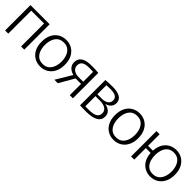

<svg xmlns="http://www.w3.org/2000/svg" viewBox="265 -1651 2782 2782"><g transform="rotate(45 1656.0 -260.0)"><path d="M53 0V-520H446V0H381V-471H118V0Z M780 11Q712 11 658 -21Q604 -53 573 -113.5Q542 -174 542 -260Q542 -346 573 -406.5Q604 -467 658 -499Q712 -531 780 -531Q847 -531 901 -499Q955 -467 986.5 -406.5Q1018 -346 1018 -260Q1018 -174 986.5 -113.5Q955 -53 901 -21Q847 11 780 11ZM780 -41Q840 -41 877.5 -71.5Q915 -102 933 -152Q951 -202 951 -260Q951 -318 933 -368Q915 -418 877.5 -448.5Q840 -479 780 -479Q719 -479 681.5 -448.5Q644 -418 626.5 -368Q609 -318 609 -260Q609 -202 626.5 -152Q644 -102 681.5 -71.5Q719 -41 780 -41Z M1063 0 1208 -242V-244Q1176 -251 1148 -268.5Q1120 -286 1102.5 -314.5Q1085 -343 1085 -383Q1085 -526 1300 -526Q1345 -526 1378 -525Q1411 -524 1443 -520V0H1379V-231H1267L1134 0ZM1278 -275H1379V-477Q1363 -479 1343.5 -479.5Q1324 -480 1295 -480Q1219 -480 1183.5 -455Q1148 -430 1148 -382Q1148 -345 1166.5 -321.5Q1185 -298 1215 -286.5Q1245 -275 1278 -275Z M1714 2Q1673 2 1642 1.5Q1611 1 1588 -1V-520Q1619 -523 1653.5 -524.5Q1688 -526 1734 -526Q1832 -526 1886 -494.5Q1940 -463 1940 -397Q1940 -355 1914.5 -322Q1889 -289 1833 -274Q1887 -263 1924.5 -232.5Q1962 -202 1962 -144Q1962 -69 1898.5 -33.5Q1835 2 1714 2ZM1743 -292Q1807 -292 1842.5 -318.5Q1878 -345 1878 -390Q1878 -480 1733 -480Q1686 -480 1652 -477V-292ZM1725 -44Q1773 -44 1812 -52.5Q1851 -61 1874.5 -83.5Q1898 -106 1898 -148Q1898 -201 1855 -227Q1812 -253 1744 -253H1652V-45Q1667 -44 1686.5 -44Q1706 -44 1725 -44Z M2284 11Q2216 11 2162 -21Q2108 -53 2077 -113.5Q2046 -174 2046 -260Q2046 -346 2077 -406.5Q2108 -467 2162 -499Q2216 -531 2284 -531Q2351 -531 2405 -499Q2459 -467 2490.5 -406.5Q2522 -346 2522 -260Q2522 -174 2490.5 -113.5Q2459 -53 2405 -21Q2351 11 2284 11ZM2284 -41Q2344 -41 2381.5 -71.5Q2419 -102 2437 -152Q2455 -202 2455 -260Q2455 -318 2437 -368Q2419 -418 2381.5 -448.5Q2344 -479 2284 -479Q2223 -479 2185.5 -448.5Q2148 -418 2130.5 -368Q2113 -318 2113 -260Q2113 -202 2130.5 -152Q2148 -102 2185.5 -71.5Q2223 -41 2284 -41Z M2635 0V-520H2700V-283H2799Q2803 -362 2835 -417.5Q2867 -473 2919 -502Q2971 -531 3035 -531Q3102 -531 3155.5 -499Q3209 -467 3240.5 -406.5Q3272 -346 3272 -260Q3272 -174 3240.5 -113.5Q3209 -53 3155.5 -21Q3102 11 3035 11Q2971 11 2919 -18Q2867 -47 2835 -102.5Q2803 -158 2799 -237H2700V0ZM3035 -41Q3094 -41 3131.5 -71.5Q3169 -102 3187 -152Q3205 -202 3205 -260Q3205 -318 3187 -368Q3169 -418 3131.5 -448.5Q3094 -479 3035 -479Q2975 -479 2937.5 -448.5Q2900 -418 2883 -368Q2866 -318 2866 -260Q2866 -202 2883 -152Q2900 -102 2937.5 -71.5Q2975 -41 3035 -41Z"/></g></svg>

Font: Murecho Light
Style: Regular
Weight: 300
Designer: Neil Summerour
Foundry: Positype
Version: Version 1.010; ttfautohint (v1.8.3)